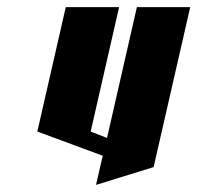

<svg xmlns="http://www.w3.org/2000/svg" viewBox="-20 -520 555 540"><path d="M165 -500H315L235 -150L281 -132L365 -500H515L412 -50L250 0L269 -82L85 -150Z"/></svg>

Font: SOV_Meka
Style: Italic
Weight: 400
Italic angle: -13°
Version: Version 1.00